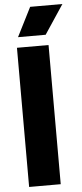

<svg xmlns="http://www.w3.org/2000/svg" viewBox="-62 -983 435 1017"><g transform="rotate(-5 155.0 -475.0)"><path d="M50.5 0V-740H218.5V0ZM61 -795.5 139 -950H310.5L208 -795.5Z"/></g></svg>

Font: Encode Sans Condensed ExtraBold
Style: Regular
Weight: 800
Width: 3
Designer: Multiple Designers
Foundry: Impallari Type
Version: Version 3.000; ttfautohint (v1.8.3) -l 8 -r 50 -G 200 -x 14 